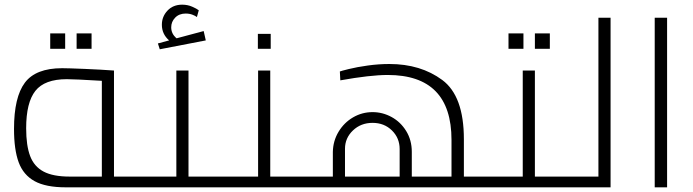

<svg xmlns="http://www.w3.org/2000/svg" viewBox="-20 -802 2966 822"><path d="M40 0ZM586 -46V0H262Q176 0 128 -26.5Q80 -53 60 -107Q40 -161 40 -250Q40 -386 86.5 -448Q133 -510 246 -510Q272 -510 343 -507Q414 -504 468 -500V-46ZM278 -46H416V-456Q299 -463 266 -463Q171 -463 131.5 -413Q92 -363 92 -253Q92 -179 109 -134Q126 -89 166.5 -67.5Q207 -46 278 -46ZM195 -659H259V-593H195ZM308 -659H372V-593H308Z M586 0ZM936 -46V0H586V-46H735V-500H787V-46ZM861 -629 664 -591 656 -616 704 -629Q673 -656 673 -696Q673 -731 697 -756.5Q721 -782 760 -782Q783 -782 802.5 -773.5Q822 -765 831 -758L823 -729Q817 -734 804 -739Q791 -744 775 -744Q747 -744 730 -726.5Q713 -709 713 -685Q713 -657 736 -638L852 -669Z M936 0ZM1286 -46V0H936V-46H1085V-500H1137V-46ZM1084 -657H1139V-593H1084Z M2069 -46V0H1286V-46H1405V-152Q1406 -199 1429.5 -238Q1453 -277 1491.5 -299.5Q1530 -322 1575 -322Q1618 -322 1656.5 -301Q1695 -280 1719 -241Q1743 -202 1743 -152V-46H1913V-203Q1913 -481 1640 -481Q1565 -481 1437 -458L1435 -496Q1439 -498 1473.5 -506.5Q1508 -515 1554.5 -521.5Q1601 -528 1647 -528Q1781 -528 1873.5 -459.5Q1966 -391 1966 -206V-46ZM1457 -165V-46H1691V-164Q1691 -211 1658 -243.5Q1625 -276 1575 -276Q1525 -276 1491 -243.5Q1457 -211 1457 -165Z M2069 0ZM2419 -46V0H2069V-46H2218V-500H2270V-46ZM2157 -659H2221V-593H2157ZM2270 -659H2334V-593H2270Z M2594 -726V0H2419V-46H2542V-726Z M2783 -726H2836V0H2783Z"/></svg>

Font: Cairo Light
Style: Regular
Weight: 300
Designer: Mohamed Gaber, the designers of Titillium
Foundry: Kief Type Foundry
Version: Version 2.009; ttfautohint (v1.5.33-1714) -l 8 -r 50 -G 200 